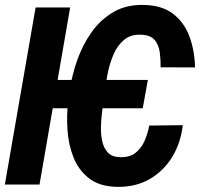

<svg xmlns="http://www.w3.org/2000/svg" viewBox="-20 -741 804 771"><path d="M573.7 -419.9 553.2 -306.2H147.5L168 -419.9ZM579.1 -236.8 713.9 -238.3Q706.1 -167.5 671.4 -110.6Q636.7 -53.7 579.8 -21.2Q522.9 11.2 448.2 9.3Q379.9 7.8 337.9 -24.7Q295.9 -57.1 275.4 -108.4Q254.9 -159.7 251 -218.8Q247.1 -277.8 253.4 -332.5L260.3 -379.4Q268.6 -438 290 -499.3Q311.5 -560.5 347.7 -611.6Q383.8 -662.6 436 -692.9Q488.3 -723.1 558.1 -721.2Q631.3 -719.7 676 -684.8Q720.7 -649.9 741.2 -593.3Q761.7 -536.6 763.2 -470.2L625 -470.7Q625.5 -501 621.6 -530.8Q617.7 -560.5 601.1 -580.3Q584.5 -600.1 546.9 -601.6Q505.9 -603.5 479 -581.5Q452.1 -559.6 436.5 -523.7Q420.9 -487.8 413.1 -449.2Q405.3 -410.6 401.4 -380.4L395 -332Q393.1 -313.5 389.4 -285.9Q385.7 -258.3 385.3 -228.5Q384.8 -198.7 390.9 -172.4Q397 -146 412.8 -128.7Q428.7 -111.3 459.5 -109.9Q499 -108.4 522.7 -126.2Q546.4 -144 559.8 -173.6Q573.2 -203.1 579.1 -236.8ZM261.7 -710.9 138.7 0H-0.5L123 -710.9Z"/></svg>

Font: Roboto Condensed
Style: Bold Italic
Weight: 700
Italic angle: -12°
Designer: Christian Robertson
Foundry: Google
Version: Version 3.0